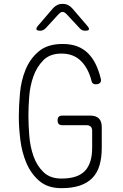

<svg xmlns="http://www.w3.org/2000/svg" viewBox="-20 -970 640 1000"><path d="M460 -288Q460 -303 452.5 -310.5Q445 -318 430 -318H305Q292 -318 286 -324Q280 -330 280 -343Q280 -356 286 -362Q292 -368 305 -368H450Q480 -368 495 -353Q510 -338 510 -308V-200Q510 -149 498.5 -109.5Q487 -70 461.5 -43.5Q436 -17 396 -3.5Q356 10 300 10Q229 10 185.5 -27Q142 -64 118 -120Q94 -176 86 -241Q78 -306 78 -361Q78 -418 84 -484.5Q90 -551 113.5 -608Q137 -665 182.5 -703Q228 -741 306 -741Q350 -741 382.5 -728.5Q415 -716 438.5 -692.5Q462 -669 478 -636.5Q494 -604 504 -564Q509 -548 502 -539.5Q495 -531 479 -531Q469 -531 464 -535Q459 -539 457 -547Q441 -613 402 -652Q363 -691 300 -691Q240 -691 205.5 -656Q171 -621 153.5 -571Q136 -521 132 -465.5Q128 -410 128 -368Q128 -321 132.5 -263.5Q137 -206 154.5 -156.5Q172 -107 206.5 -73.5Q241 -40 300 -40Q385 -40 422.5 -80Q460 -120 460 -200ZM190 -810Q173 -810 170 -816.5Q167 -823 178 -836L256 -927Q266 -938 278.5 -944Q291 -950 306 -950Q321 -950 333.5 -944Q346 -938 356 -927L435 -835Q446 -822 443 -816Q440 -810 423 -810Q415 -810 408 -813Q401 -816 396 -822L326 -897Q315 -908 306 -908Q297 -908 286 -897L218 -823Q212 -817 205 -813.5Q198 -810 190 -810Z"/></svg>

Font: Maple Mono Thin
Style: Regular
Weight: 250
Monospace: yes
Designer: subframe7536
Version: Version 7.000